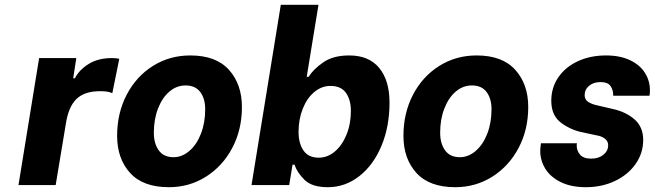

<svg xmlns="http://www.w3.org/2000/svg" viewBox="-20 -771 2728 800"><path d="M143 -529H298L285 -445H292Q310 -480 349.5 -504.5Q389 -529 446 -529Q464 -529 477 -526L448 -383Q435 -388 424.5 -389.5Q414 -391 397 -391Q332 -391 298.5 -358.5Q265 -326 254 -253L212 0H57Z M468 -205Q468 -300 508 -376.5Q548 -453 617.5 -496.5Q687 -540 773 -540Q880 -540 934 -480Q988 -420 988 -325Q988 -231 948 -155Q908 -79 838.5 -35Q769 9 684 9Q576 9 522 -50.5Q468 -110 468 -205ZM835 -316Q835 -360 814.5 -387.5Q794 -415 753 -415Q716 -415 686 -389.5Q656 -364 638.5 -319Q621 -274 621 -218Q621 -173 641.5 -144.5Q662 -116 703 -116Q739 -116 769.5 -142.5Q800 -169 817.5 -214.5Q835 -260 835 -316Z M1207 -85H1199L1185 0H1028L1150 -751H1307L1258 -451H1266Q1285 -482 1326.5 -511Q1368 -540 1435 -540Q1517 -540 1560 -488Q1603 -436 1603 -343Q1603 -244 1569.5 -163.5Q1536 -83 1477 -37Q1418 9 1346 9Q1280 9 1249 -21.5Q1218 -52 1207 -85ZM1442 -309Q1442 -355 1421.5 -384Q1401 -413 1357 -413Q1320 -413 1289.5 -387.5Q1259 -362 1241.5 -318Q1224 -274 1224 -221Q1224 -174 1244.5 -144Q1265 -114 1308 -114Q1345 -114 1375.5 -140Q1406 -166 1424 -210.5Q1442 -255 1442 -309Z M1661 -205Q1661 -300 1701 -376.5Q1741 -453 1810.5 -496.5Q1880 -540 1966 -540Q2073 -540 2127 -480Q2181 -420 2181 -325Q2181 -231 2141 -155Q2101 -79 2031.5 -35Q1962 9 1877 9Q1769 9 1715 -50.5Q1661 -110 1661 -205ZM2028 -316Q2028 -360 2007.5 -387.5Q1987 -415 1946 -415Q1909 -415 1879 -389.5Q1849 -364 1831.5 -319Q1814 -274 1814 -218Q1814 -173 1834.5 -144.5Q1855 -116 1896 -116Q1932 -116 1962.5 -142.5Q1993 -169 2010.5 -214.5Q2028 -260 2028 -316Z M2231 -142Q2231 -151 2233 -167L2234 -174H2384L2383 -168Q2382 -144 2396.5 -127Q2411 -110 2443 -110Q2474 -110 2494 -126Q2514 -142 2514 -166Q2514 -183 2500 -193.5Q2486 -204 2466 -207L2410 -219Q2361 -228 2319 -258.5Q2277 -289 2277 -351Q2277 -406 2306.5 -449Q2336 -492 2388 -516Q2440 -540 2505 -540Q2564 -540 2605.5 -520Q2647 -500 2667.5 -467Q2688 -434 2688 -395Q2688 -383 2687 -377L2686 -372H2535V-375Q2535 -397 2523.5 -413Q2512 -429 2482 -429Q2453 -429 2434.5 -413.5Q2416 -398 2416 -374Q2416 -356 2431.5 -346Q2447 -336 2473 -331L2533 -317Q2588 -305 2624 -273.5Q2660 -242 2660 -188Q2660 -133 2628.5 -88Q2597 -43 2542.5 -17Q2488 9 2421 9Q2360 9 2317 -12Q2274 -33 2252.5 -67.5Q2231 -102 2231 -142Z"/></svg>

Font: Be Vietnam ExtraBold
Style: Italic
Weight: 800
Italic angle: -9.778°
Designer: Gabriel Lam
Foundry: TypeRant
Version: Version 3.000